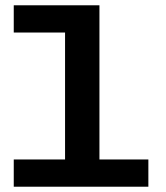

<svg xmlns="http://www.w3.org/2000/svg" viewBox="-20 -706 627 726"><path d="M226 -33V-686H356V-33ZM32 0V-103H541V0ZM32 -583V-686H347V-583Z"/></svg>

Font: BioRhyme Expanded SemiBold
Style: Regular
Weight: 600
Width: 7
Designer: Aoife Mooney
Foundry: Aoife Mooney Type
Version: Version 1.600;gftools[0.9.33]